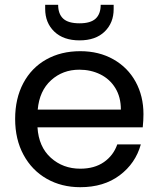

<svg xmlns="http://www.w3.org/2000/svg" viewBox="-20 -770 660 799"><path d="M577 -295Q577 -269 574 -240H136Q141 -159 191.5 -113.5Q242 -68 314 -68Q373 -68 412.5 -95.5Q452 -123 468 -169H566Q544 -90 478 -40.5Q412 9 314 9Q236 9 174.5 -26Q113 -61 78 -125.5Q43 -190 43 -275Q43 -360 77 -424Q111 -488 172.5 -522.5Q234 -557 314 -557Q392 -557 452 -523Q512 -489 544.5 -429.5Q577 -370 577 -295ZM483 -314Q483 -366 460 -403.5Q437 -441 397.5 -460.5Q358 -480 310 -480Q241 -480 192.5 -436Q144 -392 137 -314ZM453 -732Q453 -675 415.5 -638.5Q378 -602 311 -602Q244 -602 206 -638.5Q168 -675 168 -733V-750H222Q222 -712 243 -692.5Q264 -673 311 -673Q357 -673 378 -692.5Q399 -712 399 -750H453Z"/></svg>

Font: Fz Poppins
Style: Regular
Weight: 400
Designer: Ninad Kale (Devanagari), Jonny Pinhorn (Latin)
Foundry: Indian Type Foundry
Version: Vit hóa bi Vntype.Com & FontZin.Com